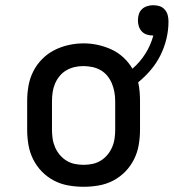

<svg xmlns="http://www.w3.org/2000/svg" viewBox="-20 -707 665 735"><path d="M300 8Q271 8 242 3Q213 -2 187 -15.5Q161 -29 140.5 -50Q120 -71 107 -97Q94 -123 89 -152Q84 -181 84 -210V-320Q84 -349 89 -378Q94 -407 107 -433Q120 -459 140.5 -480Q161 -501 187 -514.5Q213 -528 242 -534.5Q271 -541 300 -541Q328 -541 355 -535Q382 -529 407 -517.5Q432 -506 452.5 -487Q473 -468 487 -444Q516 -469 536.5 -501.5Q557 -534 567 -571Q566 -571 566 -571Q566 -571 566 -571Q554 -571 542.5 -574.5Q531 -578 523 -586.5Q515 -595 511.5 -606Q508 -617 508 -629Q508 -641 511.5 -652.5Q515 -664 523.5 -672Q532 -680 543.5 -683.5Q555 -687 566 -687Q579 -687 590.5 -683.5Q602 -680 610.5 -670.5Q619 -661 622 -649Q625 -637 625 -625Q625 -591 617 -558Q609 -525 594 -495Q579 -465 557 -439Q535 -413 509 -392Q513 -374 514.5 -356Q516 -338 516 -320V-210Q516 -181 511 -152Q506 -123 493 -97Q480 -71 459.5 -50Q439 -29 413 -15.5Q387 -2 358 3Q329 8 300 8ZM300 -76Q317 -76 334 -79.5Q351 -83 365.5 -92Q380 -101 391 -114Q402 -127 409 -143Q416 -159 418.5 -176Q421 -193 421 -210V-320Q421 -337 418 -354Q415 -371 408.5 -387Q402 -403 391 -416.5Q380 -430 365 -438.5Q350 -447 333 -450.5Q316 -454 298 -454Q281 -454 264.5 -450Q248 -446 233.5 -437.5Q219 -429 208 -415.5Q197 -402 190.5 -386.5Q184 -371 181.5 -354Q179 -337 179 -320V-210Q179 -193 181.5 -176Q184 -159 191 -143Q198 -127 209 -114Q220 -101 234.5 -92Q249 -83 266 -79.5Q283 -76 300 -76Z"/></svg>

Font: Iosevka Curly Slab MdEx
Style: Regular
Weight: 500
Width: 7
Monospace: yes
Designer: Belleve Invis
Foundry: Belleve Invis
Version: Version 11.1.0; ttfautohint (v1.8.3)